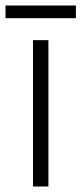

<svg xmlns="http://www.w3.org/2000/svg" viewBox="-40 -771 296 698"><path d="M236 -751H-20V-705H236ZM136 -93V-625H80V-93Z"/></svg>

Font: Noto Sans Kannada UI SemiCondensed Light
Style: Regular
Weight: 300
Width: 4
Designer: Jelle Bosma - Monotype Design Team
Foundry: Monotype Imaging Inc.
Version: Version 2.005